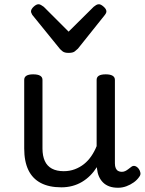

<svg xmlns="http://www.w3.org/2000/svg" viewBox="-20 -865 685 904"><path d="M269 17Q211 17 172 -3.5Q133 -24 113.5 -64.5Q94 -105 94 -166V-489Q94 -502 104.5 -508.5Q115 -515 136 -515Q158 -515 169 -508.5Q180 -502 180 -489V-166Q180 -131 191 -107Q202 -83 224.5 -71Q247 -59 280 -59Q308 -59 332 -68Q356 -77 375.5 -92.5Q395 -108 410 -130Q425 -152 435 -177V-489Q435 -502 445.5 -508.5Q456 -515 478 -515Q499 -515 510 -508.5Q521 -502 521 -489V-96Q521 -82 525 -73Q529 -64 536.5 -60Q544 -56 553 -56Q562 -56 569.5 -59.5Q577 -63 584.5 -69Q592 -75 599 -80Q607 -86 616.5 -83Q626 -80 634 -69Q639 -62 641 -52Q643 -42 636 -33Q626 -18 610 -6.5Q594 5 575 12Q556 19 536 19Q512 19 494.5 12.5Q477 6 465 -6Q453 -18 446 -34Q439 -50 437 -69L436 -78Q422 -56 404.5 -38.5Q387 -21 366 -8.5Q345 4 320.5 10.5Q296 17 269 17ZM446 -845Q455 -845 468 -833.5Q481 -822 481 -811Q481 -809 480 -805.5Q479 -802 474 -795L347 -636Q341 -630 332 -623Q323 -616 303 -616Q284 -616 275 -623Q266 -630 261 -636L132 -795Q128 -802 127 -805.5Q126 -809 126 -811Q126 -822 138.5 -833.5Q151 -845 161 -845Q167 -845 173 -841.5Q179 -838 186 -833L303 -716L421 -833Q427 -838 433 -841.5Q439 -845 446 -845Z"/></svg>

Font: Playwrite BE WAL
Style: Regular
Weight: 400
Designer: Veronika Burian, José Scaglione
Foundry: TypeTogether
Version: Version 1.002